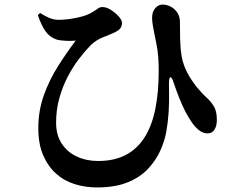

<svg xmlns="http://www.w3.org/2000/svg" viewBox="-20 -768 1040 842"><path d="M406 54Q354 54 307.5 39.5Q261 25 225.5 -7Q190 -39 169 -88Q148 -137 148 -206Q148 -282 172 -349.5Q196 -417 234 -477Q272 -537 312 -590Q295 -588 269.5 -589Q244 -590 227 -595Q198 -605 179.5 -631Q161 -657 146 -702L156 -711Q176 -698 196 -689.5Q216 -681 238 -681Q257 -681 284.5 -684.5Q312 -688 339 -695.5Q366 -703 384 -714Q401 -724 409 -730.5Q417 -737 430 -737Q447 -737 466.5 -724.5Q486 -712 500.5 -696Q515 -680 515 -668Q515 -655 508.5 -645Q502 -635 481 -625Q459 -615 431.5 -604.5Q404 -594 379 -571Q355 -547 328 -512Q301 -477 278 -433.5Q255 -390 240.5 -338.5Q226 -287 226 -230Q226 -176 250.5 -138.5Q275 -101 317 -81.5Q359 -62 410 -62Q481 -62 531.5 -88.5Q582 -115 614 -165.5Q646 -216 661 -289.5Q676 -363 676 -457Q676 -487 674 -517Q672 -547 665 -581Q662 -595 658 -614.5Q654 -634 650.5 -654.5Q647 -675 647 -690Q647 -717 661.5 -733Q676 -749 696 -748Q715 -747 732 -737Q749 -727 759 -710Q769 -693 769 -674Q769 -632 770 -593.5Q771 -555 777 -519Q784 -482 801.5 -449Q819 -416 841.5 -388Q864 -360 887 -339Q905 -323 918 -301.5Q931 -280 931 -242Q931 -217 921 -200Q911 -183 890 -183Q870 -183 851.5 -198Q833 -213 819 -235Q806 -253 792 -280.5Q778 -308 765 -341Q752 -374 741 -407Q734 -430 727.5 -429Q721 -428 721 -403Q721 -384 721.5 -351Q722 -318 719.5 -276Q717 -234 709 -189Q702 -150 683 -107.5Q664 -65 629.5 -28Q595 9 540 31.5Q485 54 406 54Z"/></svg>

Font: Noto Serif HK ExtraLight
Style: Bold
Weight: 700
Version: Version 2.002-H1;hotconv 1.1.0;makeotfexe 2.6.0